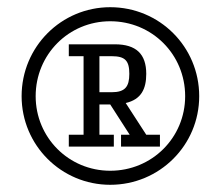

<svg xmlns="http://www.w3.org/2000/svg" viewBox="-20 -703 613 533"><path d="M533 -436C533 -573 423 -683 286 -683C150 -683 40 -573 40 -436C40 -300 150 -190 286 -190C423 -190 533 -300 533 -436ZM79 -436C79 -552 171 -644 286 -644C402 -644 494 -552 494 -436C494 -321 402 -229 286 -229C171 -229 79 -321 79 -436ZM316 -296H424V-329H386L329 -417C372 -427 386 -456 386 -498C386 -553 358 -580 299 -580H171V-547H212V-329H171V-296H296V-329H256V-413H276C277 -413 285 -413 286 -413L340 -329H316ZM339 -498C339 -462 327 -447 290 -447H256V-547H290C327 -547 339 -535 339 -498Z"/></svg>

Font: Stint Ultra Condensed
Style: Regular
Weight: 400
Width: 1
Designer: Astigmatic (AOETI)
Foundry: Astigmatic (AOETI)
Version: Version 1.000